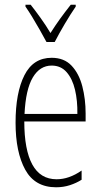

<svg xmlns="http://www.w3.org/2000/svg" viewBox="-20 -784 428 814"><path d="M199 -539Q252 -539 283.5 -505.5Q315 -472 329 -418Q343 -364 343 -303V-269H83Q83 -149 117 -86.5Q151 -24 220 -24Q273 -24 326 -61V-22Q304 -8 276.5 1Q249 10 218 10Q128 10 87 -64.5Q46 -139 46 -264Q46 -391 83.5 -465Q121 -539 199 -539ZM199 -506Q149 -506 119 -455.5Q89 -405 84 -301H308Q309 -357 298 -403.5Q287 -450 262.5 -478Q238 -506 199 -506ZM177 -606Q164 -630 148 -658.5Q132 -687 116 -713Q100 -739 88 -756V-764H110Q129 -740 152 -708Q175 -676 194 -644Q215 -677 234.5 -704Q254 -731 280 -764H301V-756Q279 -724 254.5 -682.5Q230 -641 212 -606Z"/></svg>

Font: Noto Sans Khmer UI ExtraCondensed ExtraLight
Style: Regular
Weight: 200
Width: 2
Designer: Danh Hong and the Monotype Design Team
Foundry: Monotype Imaging Inc.
Version: Version 2.002; ttfautohint (v1.8.4.7-5d5b)